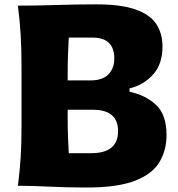

<svg xmlns="http://www.w3.org/2000/svg" viewBox="-20 -835 802 863"><path d="M369.6 7.8Q276.4 7.8 200.4 3.9Q124.5 0 60.5 0Q68.8 -64.9 72.8 -125.7Q76.7 -186.5 76.7 -263.2V-538.6Q76.7 -617.7 72.8 -680.4Q68.8 -743.2 60.5 -809.6Q142.6 -809.6 232.9 -812.5Q323.2 -815.4 412.6 -815.4Q523.9 -815.4 589.1 -792.5Q654.3 -769.5 682.4 -727.1Q710.4 -684.6 710.4 -625.5Q710.4 -547.4 668.2 -500.2Q626 -453.1 562 -437.5V-422.9Q638.2 -405.8 683.3 -361.6Q728.5 -317.4 728.5 -228.5Q728.5 -159.7 696.5 -106.2Q664.6 -52.7 586.4 -22.5Q508.3 7.8 369.6 7.8ZM284.2 -473.6H387.2Q440.4 -473.6 467 -500.5Q493.7 -527.3 493.7 -571.8Q493.7 -666 396.5 -666H289.1Q287.1 -627.9 285.6 -588.1Q284.2 -548.3 284.2 -496.1ZM289.1 -146.5H390.1Q510.7 -146.5 510.7 -245.6Q510.7 -341.8 397 -341.8H284.2V-306.6Q284.2 -256.8 285.6 -219.7Q287.1 -182.6 289.1 -146.5Z"/></svg>

Font: Pinar DS4 ExtraBold
Style: Regular
Weight: 800
Designer: Amin Abedi
Version: Version 3.000